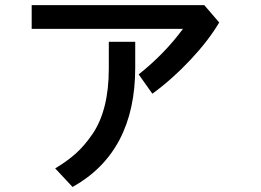

<svg xmlns="http://www.w3.org/2000/svg" viewBox="-20 -703 1040 766"><path d="M106.4 -587.9V-682.6H794.9L854.5 -613.3Q812.5 -542 740.2 -464.8Q668 -387.7 587.9 -329.1L533.2 -406.2Q635.7 -487.3 710 -587.9ZM200.2 -31.2Q249 -60.5 283.2 -91.3Q317.4 -122.1 349.1 -168.5Q380.9 -214.8 397.5 -280.3Q414.1 -345.7 414.1 -429.7V-536.1H519.5V-432.6Q519.5 -96.7 269.5 43Z"/></svg>

Font: Gothic A1 SemiBold
Style: Regular
Weight: 600
Version: Version 2.50